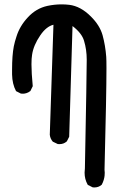

<svg xmlns="http://www.w3.org/2000/svg" viewBox="-20 -826 540 870"><path d="M462.4 -516.1Q462.4 -402.3 453.6 -56.6Q454.6 -49.8 454.6 -43.9Q454.6 -38.1 453.9 -29.8Q453.1 -21.5 450 -10.7Q446.8 0 440.9 11.2L439.9 11.7Q426.8 23.4 407.2 23.4Q404.3 23.4 399.9 22.9L377.9 11.7L377 10.3Q363.3 -14.2 363.3 -43.5Q363.3 -52.7 364.7 -63Q373 -494.6 373 -555.2Q373 -601.1 360.8 -641.1Q351.1 -675.3 308.6 -708L293.5 -206.5L282.7 -185.1L281.7 -184.6Q268.6 -172.9 249 -172.9Q246.1 -172.9 241.7 -173.3L219.2 -184.1Q207.5 -197.8 205.6 -215.3V-215.8L222.2 -713.9Q189.9 -706.1 162.6 -666Q131.8 -621.1 125.5 -578.6Q122.6 -561.5 122.6 -534.7Q122.6 -495.1 128.4 -435.5L117.7 -413.6Q107.9 -406.2 99.1 -403.8Q90.3 -401.4 84.7 -401.4Q79.1 -401.4 74.7 -401.9L52.7 -413.1Q35.6 -444.8 34.7 -488.8Q34.7 -499.5 34.7 -509.8Q34.7 -575.2 42.5 -615.7Q46.9 -637.7 54.7 -660.6Q69.3 -708 106.4 -747.6Q143.6 -788.1 194.8 -799.3Q227.1 -806.2 258.8 -806.2Q276.4 -806.2 293.5 -804.2Q345.7 -797.9 392.1 -751Q432.1 -711.4 444.8 -666.5Q457.5 -620.1 461.4 -568.4Q462.4 -555.2 462.4 -516.1Z"/></svg>

Font: Bakudai
Style: Medium
Weight: 500
Version: Version 1.48